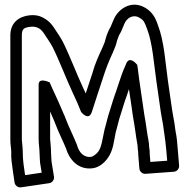

<svg xmlns="http://www.w3.org/2000/svg" viewBox="-20 -747 823 835"><path d="M152 -81C152 -69.6 154 -47.9 154 -43C154 -41.7 154.2 -40 154.3 -39L161.3 4L89.1 14.6C84.6 -16.4 79 -48.3 79 -84C79 -104.6 75.9 -124.8 75 -139.7V-593C75 -621.4 83.6 -627.4 113.7 -630.6C143.9 -633.9 160.6 -618.1 171.9 -600.5C185.6 -579 197.1 -563.8 208.8 -542.4C238 -484 267.6 -404.6 296.4 -343.3C310.7 -313.2 320.9 -290.7 332.7 -260C332.7 -260 366.2 -217.3 379.9 -261.6C396.7 -316.3 412.2 -359.1 428.8 -411.4C441.2 -450.5 453.9 -482.2 470.9 -518.9L481.1 -543.5C484.4 -551.7 486.7 -559.9 488.3 -568.1C493.1 -583.6 498.8 -597.2 504.8 -606.1C506 -607.9 507.2 -610.4 507.7 -612.1C510.3 -619.8 515.1 -628.1 520.3 -642.1C531 -669.4 559.2 -686.1 586.2 -670C607.5 -657.4 608.1 -650.8 619.7 -620.9C643.5 -559.7 649 -471.2 660.8 -389C665.8 -353.3 674 -297.2 679.3 -260.1L684.4 -230.4C687.8 -213.6 690.4 -197.7 692.2 -181.8L694.3 -167.5C697.4 -145.5 700.9 -121.3 703.1 -94.7C704.6 -79.5 706 -62 707.1 -48.1L633.9 -42.7L631 -79V-88C631 -93.6 629.6 -101.1 629 -104.4C628.2 -131.7 621.8 -153.5 619.8 -170.9C617.8 -187.1 614.9 -202.1 612.7 -218.8L607.7 -247.8C598.5 -316.4 586.1 -387.9 578.8 -452.8C578.4 -456.9 577.4 -460.4 576.7 -465.1C576.7 -465.1 543.8 -507.7 528.8 -470.3L525 -460.9C514.7 -438.4 506.5 -415.9 498.2 -389.7L484.4 -348.3C473.4 -318.9 468.4 -299.5 458.3 -267.9C446.5 -233.8 443.9 -214.5 435.1 -185.2C434.9 -184.6 434.7 -183.8 434.6 -183.4C424.8 -139.4 422.2 -107 406.6 -86.7C399.6 -77.4 384.2 -65.8 376.3 -64.8C345.2 -60.8 323.6 -83.7 315.2 -115.4C314.9 -116.4 314.5 -117.6 314.2 -118.3C299.5 -155.1 279.4 -194.3 266.6 -228.3C263.2 -238.2 259.4 -247 255.7 -254.5L244 -281.7C228.4 -319.2 211.7 -351.1 196.1 -388.6C196.1 -388.6 148 -412.6 148 -379V-142C148 -121 152 -99.1 152 -81ZM581 -86.6V-78C581 -77.5 581 -76.6 581.1 -76L586.1 -14C587.1 -1.8 598.6 10 612.8 8.9L735.8 -0.1C749.9 -1.1 760.1 -13.7 758.9 -27.1C756.9 -50.6 755.2 -75.5 752.9 -99.3C750.9 -123.4 749.2 -149.6 743.6 -175.5L741.8 -188.1C740 -204.1 737.2 -221.5 733.6 -239.6L728.7 -267.9C723.6 -303.4 715.3 -361 710.2 -396C698.9 -475.1 694.7 -565.3 666.5 -638.5C656.3 -669 643.2 -694.3 611.8 -713C551.7 -748.8 492.5 -708.1 473.6 -659.9C470.1 -650.4 466.2 -644.2 461.4 -631C452.8 -617.3 445 -597.8 440.1 -581.2C438.2 -574.9 437.1 -568 434.9 -562.4L425.1 -539C409.3 -504.8 393 -470.3 381 -426C371.8 -397.3 362.3 -369.1 352.8 -340.7C349.9 -347.1 345.5 -356.5 341.6 -364.7C314.1 -423.2 284.2 -503.4 253.2 -565.6C238.7 -592.1 226.6 -607.7 214.1 -627.5C199.2 -650.6 178.1 -667.4 152.4 -676.6C140.2 -680.9 124.2 -682.1 108.3 -680.4C63.8 -675.6 25 -649.7 25 -593V-139C25 -118.9 28.9 -100.8 29 -84.7C28.4 -74.2 28.7 -60.2 30.2 -47.1C34.4 -12.9 38.5 14.5 43.3 46.7C45.1 59 57.6 69.8 71.6 67.7L193.6 49.7C207.7 47.7 216.8 34.3 214.7 21L204 -45.2C203.7 -54.5 202 -74.9 202 -81C202 -102.6 199.7 -122 198 -143V-262.2L210 -234.2C213.4 -226.2 216.7 -220 219.4 -211.7C234.1 -172.4 253.3 -135.5 267.3 -101C279.3 -58.2 317.5 -6.8 382.7 -15.2C413.5 -19.2 435.2 -41.7 446.4 -56.3C473.9 -92.4 475 -134.5 483.2 -171.7C492.6 -203.2 495.1 -221.3 505.7 -252.1C516.8 -286.5 521.3 -304.2 531.6 -331.7L540.8 -359.4C546.7 -319.5 553 -279.5 558.3 -240.2L563.3 -211.2C565.4 -195.3 568.6 -177.6 570.2 -165.1C572.7 -142.6 579 -117.8 579 -102C579 -95.4 579.9 -95.7 581 -86.6Z"/></svg>

Font: Tape
Style: Regular
Weight: 500
Foundry: Cannot Into Space Fonts
Version: Version 0.97